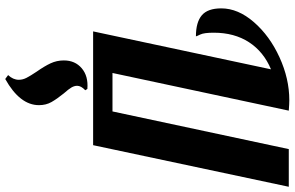

<svg xmlns="http://www.w3.org/2000/svg" viewBox="-216 -574 1126 734"><g transform="rotate(90 347.0 -207.0)"><path d="M245 -680 100 0H535L694 -748H550L406 -74H259L403 -748C385.7 -749.3 372.3 -750 363 -750C308.3 -750 253.7 -737.5 199 -712.5C144.3 -687.5 99.5 -654.8 64.5 -614.5C29.5 -574.2 12 -532.7 12 -490C12 -455.3 20.8 -430.5 38.5 -415.5C56.2 -400.5 83 -393 119 -393C119 -394.3 116.7 -399.8 112 -409.5C107.3 -419.2 105 -436.3 105 -461C105 -513.7 117.2 -558.7 141.5 -596C165.8 -633.3 200.3 -661.3 245 -680ZM267 325 282 336C348.7 298.7 382 255.7 382 207C382 189 378 173 370 159C362 145 351 129.3 337 112C326.3 100 318.8 90.3 314.5 83C310.2 75.7 308 68.3 308 61C308 51 313.7 40.7 325 30L320 22C287.3 19.3 261 26.5 241 43.5C221 60.5 211 83.3 211 112C211 130 214.7 146.8 222 162.5C229.3 178.2 240 196 254 216C264.7 232 272.5 244.8 277.5 254.5C282.5 264.2 285 274 285 284C285 298.7 279 312.3 267 325Z"/></g></svg>

Font: DonutKreme
Style: Regular
Weight: 400
Designer: Impallari Type
Foundry: Impallari Type
Version: Version 2.100